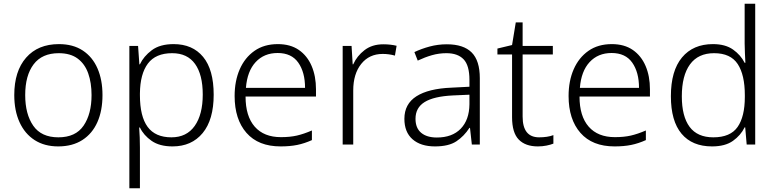

<svg xmlns="http://www.w3.org/2000/svg" viewBox="-20 -780 4182 1036"><path d="M533 -267Q533 -183 505.5 -121Q478 -59 424.5 -24.5Q371 10 294 10Q220 10 167 -24Q114 -58 85.5 -120.5Q57 -183 57 -267Q57 -396 121 -469Q185 -542 298 -542Q374 -542 426.5 -507.5Q479 -473 506 -411Q533 -349 533 -267ZM116 -267Q116 -164 159.5 -101.5Q203 -39 295 -39Q388 -39 431 -102Q474 -165 474 -267Q474 -333 456 -384Q438 -435 399 -464Q360 -493 297 -493Q207 -493 161.5 -433Q116 -373 116 -267Z M917 -542Q1019 -542 1076 -473Q1133 -404 1133 -269Q1133 -134 1073.5 -62Q1014 10 911 10Q841 10 798 -20Q755 -50 735 -92H731Q733 -67 734 -37.5Q735 -8 735 17V236H678V-532H725L732 -433H735Q755 -476 799 -509Q843 -542 917 -542ZM909 -493Q820 -493 778 -437Q736 -381 735 -276V-266Q735 -152 776.5 -95.5Q818 -39 905 -39Q987 -39 1030.5 -100.5Q1074 -162 1074 -270Q1074 -377 1032.5 -435Q991 -493 909 -493Z M1479 -542Q1547 -542 1592.5 -510.5Q1638 -479 1661.5 -424Q1685 -369 1685 -298V-259H1305Q1305 -153 1354.5 -96.5Q1404 -40 1496 -40Q1545 -40 1582 -48.5Q1619 -57 1663 -76V-24Q1623 -6 1584 2Q1545 10 1494 10Q1374 10 1310 -63Q1246 -136 1246 -262Q1246 -343 1273.5 -406Q1301 -469 1353 -505.5Q1405 -542 1479 -542ZM1478 -494Q1405 -494 1359.5 -445Q1314 -396 1307 -306H1626Q1626 -390 1589.5 -442Q1553 -494 1478 -494Z M2048 -541Q2087 -541 2120 -533L2111 -480Q2079 -489 2045 -489Q1972 -489 1929 -435Q1886 -381 1886 -292V0H1829V-532H1877L1883 -433H1886Q1906 -478 1947 -509.5Q1988 -541 2048 -541Z M2391 -541Q2481 -541 2525 -497Q2569 -453 2569 -358V0H2526L2516 -90H2513Q2484 -45 2442.5 -17.5Q2401 10 2327 10Q2250 10 2206 -28.5Q2162 -67 2162 -139Q2162 -219 2227 -260.5Q2292 -302 2416 -307L2513 -312V-349Q2513 -427 2481.5 -460Q2450 -493 2389 -493Q2348 -493 2310 -482Q2272 -471 2234 -453L2216 -499Q2254 -517 2298.5 -529Q2343 -541 2391 -541ZM2423 -265Q2321 -260 2271.5 -229.5Q2222 -199 2222 -139Q2222 -89 2252.5 -63.5Q2283 -38 2337 -38Q2420 -38 2466 -85.5Q2512 -133 2513 -217V-269Z M2889 -39Q2911 -39 2931 -42Q2951 -45 2966 -51V-5Q2951 1 2929 5.5Q2907 10 2882 10Q2815 10 2779 -27Q2743 -64 2743 -148V-486H2664V-518L2743 -537L2763 -659H2800V-532H2963V-486H2800V-151Q2800 -39 2889 -39Z M3281 -542Q3349 -542 3394.5 -510.5Q3440 -479 3463.5 -424Q3487 -369 3487 -298V-259H3107Q3107 -153 3156.5 -96.5Q3206 -40 3298 -40Q3347 -40 3384 -48.5Q3421 -57 3465 -76V-24Q3425 -6 3386 2Q3347 10 3296 10Q3176 10 3112 -63Q3048 -136 3048 -262Q3048 -343 3075.5 -406Q3103 -469 3155 -505.5Q3207 -542 3281 -542ZM3280 -494Q3207 -494 3161.5 -445Q3116 -396 3109 -306H3428Q3428 -390 3391.5 -442Q3355 -494 3280 -494Z M3822 10Q3715 10 3657.5 -58.5Q3600 -127 3600 -261Q3600 -398 3660 -470Q3720 -542 3827 -542Q3894 -542 3935.5 -512.5Q3977 -483 3998 -441H4002Q4001 -464 3999.5 -492.5Q3998 -521 3998 -545V-760H4055V0H4009L4001 -93H3998Q3977 -50 3935 -20Q3893 10 3822 10ZM3829 -39Q3921 -39 3960 -95Q3999 -151 3999 -257V-266Q3999 -376 3960.5 -434.5Q3922 -493 3833 -493Q3747 -493 3703 -432.5Q3659 -372 3659 -260Q3659 -152 3701 -95.5Q3743 -39 3829 -39Z"/></svg>

Font: Noto Sans Bengali UI Light
Style: Regular
Weight: 300
Designer: Jelle Bosma - Monotype Design Team
Foundry: Monotype Imaging Inc.
Version: Version 2.003; ttfautohint (v1.8.4.7-5d5b)